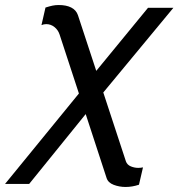

<svg xmlns="http://www.w3.org/2000/svg" viewBox="-53 -532 710 764"><path d="M330 -250 536 -501H637L358 -164L448 110Q453 124 467.5 130Q482 136 497 136Q502 136 506.5 135.5Q511 135 516 134L500 203Q473 212 447 212Q422 212 399.5 203.5Q377 195 371 176L288 -78L63 200H-33L261 -160L184 -395Q178 -413 163.5 -424.5Q149 -436 131 -436Q121 -436 112 -432L128 -502Q144 -507 155.5 -509.5Q167 -512 181 -512Q211 -512 230.5 -502Q250 -492 257 -472Z"/></svg>

Font: Perun
Style: Italic
Weight: 400
Italic angle: -12°
Foundry: Copyright (c) Stefan Peev, Context Ltd, 2016
Version: Version 1.027